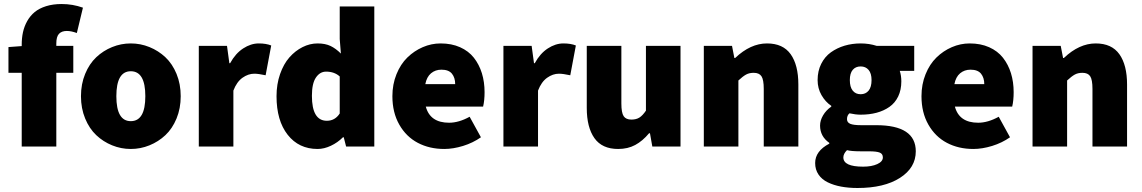

<svg xmlns="http://www.w3.org/2000/svg" viewBox="-20 -728 5674 954"><path d="M22 -366.2V-494.1L87.9 -499V-505.9Q87.9 -539.1 94.2 -568.1Q100.6 -597.2 115.2 -623.3Q129.9 -649.4 152.3 -668Q174.8 -686.5 209 -697.3Q243.2 -708 286.1 -708Q341.3 -708 392.1 -689.9L361.8 -564Q333.5 -574.2 312 -574.2Q286.6 -574.2 273.2 -560.1Q259.8 -545.9 259.8 -512.2V-500H344.2V-366.2H259.8V0H87.9V-366.2Z M403.1 -139.2Q382.3 -189.5 382.3 -250Q382.3 -310.5 403.1 -360.8Q423.8 -411.1 458.3 -443.6Q492.7 -476.1 537.1 -494.1Q581.5 -512.2 629.9 -512.2Q678.2 -512.2 722.7 -494.1Q767.1 -476.1 801.8 -443.6Q836.4 -411.1 857.2 -360.8Q877.9 -310.5 877.9 -250Q877.9 -189.5 857.2 -139.2Q836.4 -88.9 801.8 -56.4Q767.1 -23.9 722.7 -5.9Q678.2 12.2 629.9 12.2Q581.5 12.2 537.1 -5.9Q492.7 -23.9 458.3 -56.4Q423.8 -88.9 403.1 -139.2ZM629.9 -126Q702.1 -126 702.1 -250Q702.1 -374 629.9 -374Q558.1 -374 558.1 -250Q558.1 -126 629.9 -126Z M967.8 0V-500H1107.9L1119.6 -414.1H1123.5Q1149.9 -462.4 1188.2 -487.3Q1226.6 -512.2 1265.6 -512.2Q1302.7 -512.2 1327.6 -502L1299.8 -354Q1263.7 -361.8 1243.7 -361.8Q1213.4 -361.8 1184.8 -341.6Q1156.2 -321.3 1139.6 -277.8V0Z M1354 -250Q1354 -309.6 1371.6 -359.9Q1389.2 -410.2 1418 -442.9Q1446.8 -475.6 1483.2 -493.9Q1519.5 -512.2 1558.1 -512.2Q1596.2 -512.2 1622.6 -499.5Q1648.9 -486.8 1673.8 -461.9L1668 -534.2V-695.8H1839.8V0H1699.7L1688 -45.9H1684.1Q1657.7 -19.5 1624 -3.7Q1590.3 12.2 1558.1 12.2Q1464.8 12.2 1409.4 -58.3Q1354 -128.9 1354 -250ZM1529.8 -252Q1529.8 -127.9 1604 -127.9Q1644.5 -127.9 1668 -164.1V-348.1Q1641.6 -372.1 1600.1 -372.1Q1569.8 -372.1 1549.8 -342.8Q1529.8 -313.5 1529.8 -252Z M1929.7 -250Q1929.7 -309.1 1950 -359.1Q1970.2 -409.2 2003.9 -442.1Q2037.6 -475.1 2080.6 -493.7Q2123.5 -512.2 2169.4 -512.2Q2223.6 -512.2 2265.9 -493.4Q2308.1 -474.6 2334.5 -441.2Q2360.8 -407.7 2374.3 -364.3Q2387.7 -320.8 2387.7 -270Q2387.7 -228.5 2380.4 -198.2H2095.7Q2117.2 -118.2 2211.4 -118.2Q2259.8 -118.2 2313.5 -147.9L2369.6 -45.9Q2330.1 -18.1 2280.8 -2.9Q2231.4 12.2 2187.5 12.2Q2113.8 12.2 2055.9 -18.3Q1998 -48.8 1963.9 -108.9Q1929.7 -168.9 1929.7 -250ZM2093.3 -310.1H2241.7Q2241.7 -341.8 2225.6 -361.8Q2209.5 -381.8 2173.3 -381.8Q2143.1 -381.8 2121.6 -363.8Q2100.1 -345.7 2093.3 -310.1Z M2481.4 0V-500H2621.6L2633.3 -414.1H2637.2Q2663.6 -462.4 2701.9 -487.3Q2740.2 -512.2 2779.3 -512.2Q2816.4 -512.2 2841.3 -502L2813.5 -354Q2777.3 -361.8 2757.3 -361.8Q2727.1 -361.8 2698.5 -341.6Q2669.9 -321.3 2653.3 -277.8V0Z M2895.5 -191.9V-500H3067.4V-213.9Q3067.4 -167.5 3078.9 -150.6Q3090.3 -133.8 3117.2 -133.8Q3141.1 -133.8 3157 -143.8Q3172.9 -153.8 3189.5 -178.2V-500H3361.3V0H3221.2L3209.5 -65.9H3205.1Q3172.9 -27.3 3136.2 -7.6Q3099.6 12.2 3051.3 12.2Q2971.7 12.2 2933.6 -41.5Q2895.5 -95.2 2895.5 -191.9Z M3477.1 0V-500H3617.2L3628.9 -439.9H3632.8Q3709 -512.2 3791 -512.2Q3870.6 -512.2 3908.7 -458.5Q3946.8 -404.8 3946.8 -308.1V0H3774.9V-286.1Q3774.9 -332.5 3763.4 -349.4Q3752 -366.2 3725.1 -366.2Q3702.6 -366.2 3686.8 -357.4Q3670.9 -348.6 3648.9 -328.1V0Z M4030.3 82Q4030.3 22.5 4100.6 -14.2V-18.1Q4054.7 -50.3 4054.7 -104Q4054.7 -129.4 4069.6 -154.8Q4084.5 -180.2 4110.4 -198.2V-202.1Q4081.1 -221.7 4061.8 -255.4Q4042.5 -289.1 4042.5 -330.1Q4042.5 -375 4060.3 -410.6Q4078.1 -446.3 4108.4 -468Q4138.7 -489.7 4176.5 -501Q4214.4 -512.2 4256.3 -512.2Q4298.8 -512.2 4336.4 -500H4522.5V-376H4450.7Q4458.5 -351.6 4458.5 -324.2Q4458.5 -281.2 4442.9 -248.8Q4427.2 -216.3 4399.2 -196.8Q4371.1 -177.2 4335.2 -167.7Q4299.3 -158.2 4256.3 -158.2Q4231.4 -158.2 4200.7 -165Q4188.5 -154.3 4188.5 -136.2Q4188.5 -119.6 4204.6 -112.8Q4220.7 -106 4258.3 -106H4333.5Q4530.3 -106 4530.3 23.9Q4530.3 105.5 4451.7 155.8Q4373 206.1 4240.7 206.1Q4196.3 206.1 4159.4 199.2Q4122.6 192.4 4093 178Q4063.5 163.6 4046.9 139.2Q4030.3 114.7 4030.3 82ZM4170.4 54.2Q4170.4 100.1 4268.6 100.1Q4311 100.1 4338.9 87.4Q4366.7 74.7 4366.7 54.2Q4366.7 36.1 4350.8 30Q4335 23.9 4299.3 23.9H4260.3Q4209.5 23.9 4188.5 18.1Q4170.4 36.1 4170.4 54.2ZM4202.6 -330.1Q4202.6 -295.4 4217 -277.6Q4231.4 -259.8 4256.3 -259.8Q4281.2 -259.8 4295.9 -277.6Q4310.5 -295.4 4310.5 -330.1Q4310.5 -363.3 4295.9 -380.6Q4281.2 -397.9 4256.3 -397.9Q4231.4 -397.9 4217 -380.9Q4202.6 -363.8 4202.6 -330.1Z M4558.6 -250Q4558.6 -309.1 4578.9 -359.1Q4599.1 -409.2 4632.8 -442.1Q4666.5 -475.1 4709.5 -493.7Q4752.4 -512.2 4798.3 -512.2Q4852.5 -512.2 4894.8 -493.4Q4937 -474.6 4963.4 -441.2Q4989.7 -407.7 5003.2 -364.3Q5016.6 -320.8 5016.6 -270Q5016.6 -228.5 5009.3 -198.2H4724.6Q4746.1 -118.2 4840.3 -118.2Q4888.7 -118.2 4942.4 -147.9L4998.5 -45.9Q4959 -18.1 4909.7 -2.9Q4860.4 12.2 4816.4 12.2Q4742.7 12.2 4684.8 -18.3Q4627 -48.8 4592.8 -108.9Q4558.6 -168.9 4558.6 -250ZM4722.2 -310.1H4870.6Q4870.6 -341.8 4854.5 -361.8Q4838.4 -381.8 4802.2 -381.8Q4772 -381.8 4750.5 -363.8Q4729 -345.7 4722.2 -310.1Z M5110.4 0V-500H5250.5L5262.2 -439.9H5266.1Q5342.3 -512.2 5424.3 -512.2Q5503.9 -512.2 5542 -458.5Q5580.1 -404.8 5580.1 -308.1V0H5408.2V-286.1Q5408.2 -332.5 5396.7 -349.4Q5385.3 -366.2 5358.4 -366.2Q5335.9 -366.2 5320.1 -357.4Q5304.2 -348.6 5282.2 -328.1V0Z"/></svg>

Font: Source Sans Pro Black
Style: Regular
Weight: 900
Designer: Paul D. Hunt
Foundry: Adobe Systems Incorporated
Version: Version 2.020;PS 2.0;hotconv 1.0.86;makeotf.lib2.5.63406